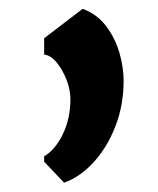

<svg xmlns="http://www.w3.org/2000/svg" viewBox="-20 -158 350 424"><path d="M77.5 199V187Q101.5 173.5 118.5 138.8Q135.5 104 135.5 61.5Q135.5 40 126.8 17.8Q118 -4.5 105 -20.2Q92 -36 77.5 -37.5V-73.5L162.5 -138.5Q195 -126.5 215 -99.5Q235 -72.5 244 -40.5Q253 -8.5 253 20Q253 74 235 120.5Q217 167 187.2 199.8Q157.5 232.5 121.5 245.5Z"/></svg>

Font: Merriweather Sans Medium
Style: Regular
Weight: 500
Designer: Eben Sorkin
Foundry: Eben Sorkin
Version: Version 2.001